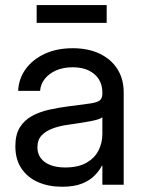

<svg xmlns="http://www.w3.org/2000/svg" viewBox="-20 -711 558 739"><path d="M218.8 7.8Q167.5 7.8 127 -9.8Q86.4 -27.3 62.7 -62.3Q39.1 -97.2 39.1 -148.4Q39.1 -192.9 56.4 -220.7Q73.7 -248.5 102.8 -264.4Q131.8 -280.3 168.7 -288.6Q205.6 -296.9 244.1 -301.8Q293.5 -308.6 321.8 -312Q350.1 -315.4 362.1 -323.2Q374 -331.1 374 -350.6V-355.5Q374 -383.8 360.6 -405.5Q347.2 -427.2 321.5 -439.7Q295.9 -452.1 259.8 -452.1Q224.1 -452.1 196.5 -440.2Q168.9 -428.2 152.6 -407.7Q136.2 -387.2 134.3 -361.3H49.8Q52.2 -408.7 79.1 -445.6Q106 -482.4 152.3 -503.9Q198.7 -525.4 259.8 -525.4Q319.8 -525.4 364 -504.2Q408.2 -482.9 432.1 -444.8Q456.1 -406.7 456.1 -355.5V0H374V-73.2H372.1Q362.8 -54.7 344.7 -35.9Q326.7 -17.1 296.1 -4.6Q265.6 7.8 218.8 7.8ZM230.5 -66.4Q281.2 -66.4 313 -84.7Q344.7 -103 359.4 -132.3Q374 -161.6 374 -195.3V-259.8Q364.7 -251 324.7 -243.9Q284.7 -236.8 240.2 -230.5Q210.4 -226.6 183.8 -217Q157.2 -207.5 140.6 -190.2Q124 -172.9 124 -143.6Q124 -119.6 137 -102.3Q149.9 -85 173.8 -75.7Q197.8 -66.4 230.5 -66.4ZM390.6 -691.4V-623H121.1V-691.4Z"/></svg>

Font: Inter Khmer Looped
Style: Regular
Weight: 400
Designer: Rasmus Andersson, Sovichet Tep
Foundry: Anagata Design
Version: Version 1.000